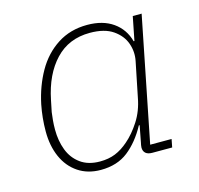

<svg xmlns="http://www.w3.org/2000/svg" viewBox="-84 -609 738 711"><g transform="rotate(-15 285.5 -254.0)"><path d="M495 0H419Q402 0 393.5 -7.5Q385 -15 385 -29Q385 -34 386 -38.5Q387 -43 388 -48L400 -111H397Q366 -54 324 -21Q282 12 219 12Q169 12 132.5 -12.5Q96 -37 77 -80Q58 -123 58 -178Q58 -204 60.5 -229.5Q63 -255 68 -280Q82 -347 113 -401.5Q144 -456 193.5 -488Q243 -520 308 -520Q368 -520 407 -492.5Q446 -465 459 -417H462L480 -508H514L419 -31H501ZM224 -19Q257 -19 283 -29.5Q309 -40 334 -62Q362 -86 386.5 -124Q411 -162 420 -211L447 -344Q454 -378 442.5 -411Q431 -444 398.5 -466.5Q366 -489 310 -489Q229 -489 177.5 -434.5Q126 -380 107 -286L98 -242Q96 -227 94.5 -211Q93 -195 93 -176Q93 -133 106.5 -97.5Q120 -62 149.5 -40.5Q179 -19 224 -19Z"/></g></svg>

Font: IBM Plex Sans ExtraLight
Style: Italic
Weight: 250
Italic angle: -11.31°
Designer: Mike Abbink, Paul van der Laan, Pieter van Rosmalen
Foundry: Bold Monday
Version: Version 3.201